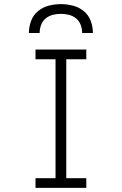

<svg xmlns="http://www.w3.org/2000/svg" viewBox="-20 -910 590 930"><path d="M152 0V-47H249V-623H152V-670H398V-623H301V-47H398V0ZM120 -750Q120 -780 130.5 -808.5Q141 -837 164 -856Q187 -875 216 -882.5Q245 -890 275 -890Q305 -890 334 -882.5Q363 -875 386 -856Q409 -837 419.5 -808.5Q430 -780 430 -750H378Q378 -770 371 -789Q364 -808 349 -820.5Q334 -833 314.5 -838Q295 -843 275 -843Q255 -843 235.5 -838Q216 -833 201 -820.5Q186 -808 179 -789Q172 -770 172 -750Z"/></svg>

Font: Lode Dark Term
Style: Regular
Weight: 400
Monospace: yes
Designer: Belleve Invis
Foundry: Belleve Invis
Version: Version 29.2.0